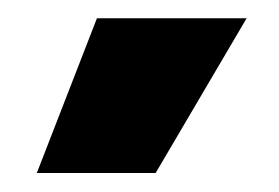

<svg xmlns="http://www.w3.org/2000/svg" viewBox="-20 -752 299 206"><path d="M147 -566.4H19.5L84 -732.4H244.6Z"/></svg>

Font: Kumbh Sans Black
Style: Regular
Weight: 900
Version: Version 1.005